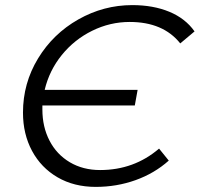

<svg xmlns="http://www.w3.org/2000/svg" viewBox="-20 -726 782 752"><path d="M70 -285Q70 -400 129 -497Q188 -594 287 -650Q386 -706 498 -706Q580 -706 643 -680Q706 -654 742 -603L686 -556Q619 -640 488 -640Q411 -640 341 -605.5Q271 -571 222 -510.5Q173 -450 155 -374H519L508 -313H146V-297Q146 -229 174 -175Q202 -121 253.5 -90.5Q305 -60 372 -60Q505 -60 603 -144L641 -97Q585 -47 511 -20.5Q437 6 355 6Q270 6 205.5 -31.5Q141 -69 105.5 -135Q70 -201 70 -285Z"/></svg>

Font: Montserrat Alternates
Style: Italic
Weight: 400
Italic angle: -11.3°
Designer: Julieta Ulanovsky
Foundry: Julieta Ulanovsky
Version: Version 7.200